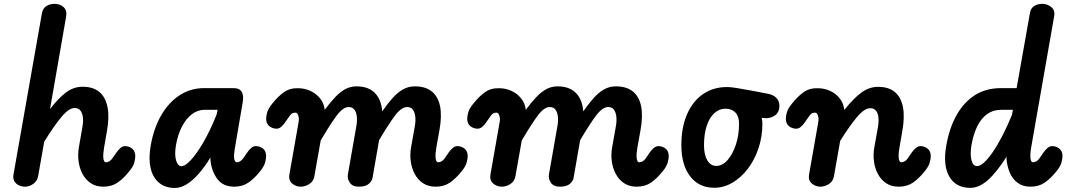

<svg xmlns="http://www.w3.org/2000/svg" viewBox="-20 -948 5434 975"><path d="M107 0Q91.5 0 76.5 -6.8Q61.5 -13.5 53.2 -27.2Q45 -41 48.5 -62L192.5 -878.5Q197.5 -906.5 215.8 -917.5Q234 -928.5 256.5 -928.5Q284 -928.5 302.5 -912.2Q321 -896 316 -865L234 -394Q273 -445.5 312.5 -476.5Q352 -507.5 399.5 -507.5Q453 -507.5 484.5 -481Q516 -454.5 526 -404.2Q536 -354 523 -282L508.5 -198.5Q506 -182.5 504.8 -169Q503.5 -155.5 504.8 -145.2Q506 -135 509 -129.5Q512 -124 517.5 -124Q528 -124 536.5 -129.8Q545 -135.5 551 -144.5L570 -171.5Q580 -186.5 591.2 -196.2Q602.5 -206 614.5 -206Q635.5 -206 651.2 -193.2Q667 -180.5 667 -154.5Q667 -142.5 662 -122.8Q657 -103 637 -79Q607 -41 576.8 -20.5Q546.5 0 505 0Q467.5 0 441 -17.8Q414.5 -35.5 399 -64.8Q383.5 -94 379 -129.2Q374.5 -164.5 380.5 -200L398 -300Q403.5 -329 401 -351.5Q398.5 -374 388.2 -386.8Q378 -399.5 359 -399.5Q329.5 -399.5 291.2 -353.2Q253 -307 204.5 -228.5L174 -55.5Q170 -30 150 -15Q130 0 107 0Z M867.5 6.5Q819.5 6.5 787.8 -19.8Q756 -46 744.8 -94.8Q733.5 -143.5 745.5 -210Q761.5 -299.5 799.8 -364.5Q838 -429.5 893.2 -465Q948.5 -500.5 1015 -500.5H1166.5Q1197 -500.5 1207.8 -480.8Q1218.5 -461 1212.5 -428.5L1172 -191Q1169.5 -176.5 1168.8 -164.5Q1168 -152.5 1169.2 -143.5Q1170.5 -134.5 1173.8 -129.2Q1177 -124 1182.5 -124Q1192 -124 1200.5 -129.8Q1209 -135.5 1215.5 -144.5L1234 -171.5Q1244 -186.5 1255.2 -196.2Q1266.5 -206 1279 -206Q1300 -206 1315.8 -193.2Q1331.5 -180.5 1331.5 -154.5Q1331.5 -142.5 1326.2 -122.8Q1321 -103 1301.5 -79Q1271.5 -41 1241.2 -20.5Q1211 0 1169 0Q1112.5 0 1083 -40Q1053.5 -80 1048.5 -137.5L1049 -148.5Q1017.5 -97.5 986.5 -63Q955.5 -28.5 926 -11Q896.5 6.5 867.5 6.5ZM901.5 -104Q920 -104 949.2 -135.2Q978.5 -166.5 1012.8 -225.2Q1047 -284 1080 -366.5L1085 -390.5H1019Q984 -390.5 954.5 -368Q925 -345.5 904 -305.2Q883 -265 873.5 -210.5Q865.5 -163 874.2 -133.5Q883 -104 901.5 -104Z M1507 0Q1482.5 0 1463.5 -16.2Q1444.5 -32.5 1449.5 -61.5L1496.5 -329Q1498 -336.5 1497.5 -344.8Q1497 -353 1495 -360Q1493 -367 1489.5 -371.5Q1486 -376 1480.5 -376Q1468.5 -376 1461.2 -370.5Q1454 -365 1448.5 -356L1429.5 -329Q1419.5 -314 1408.2 -304.2Q1397 -294.5 1384.5 -294.5Q1364 -294.5 1347.8 -307.2Q1331.5 -320 1331.5 -346Q1331.5 -358 1337 -377.8Q1342.5 -397.5 1362 -421Q1392.5 -459.5 1422.8 -480.5Q1453 -501.5 1495.5 -500Q1528.5 -499.5 1557.2 -486Q1586 -472.5 1605.5 -448.2Q1625 -424 1629 -390.5Q1659 -430.5 1684.2 -456.8Q1709.5 -483 1735 -496.2Q1760.5 -509.5 1791 -509.5Q1831 -509.5 1858.8 -494.5Q1886.5 -479.5 1902.2 -451Q1918 -422.5 1921 -382.5Q1948.5 -422 1974 -450.5Q1999.5 -479 2026.8 -494.2Q2054 -509.5 2086.5 -509.5Q2140.5 -509.5 2172.8 -483.5Q2205 -457.5 2214.8 -408Q2224.5 -358.5 2211.5 -286.5L2196.5 -203.5Q2193.5 -186.5 2192.2 -171.8Q2191 -157 2192 -146.5Q2193 -136 2196.2 -130Q2199.5 -124 2205.5 -124Q2215.5 -124 2224 -129.8Q2232.5 -135.5 2238.5 -144.5L2257 -171.5Q2267 -186.5 2278.5 -196.2Q2290 -206 2302.5 -206Q2323 -206 2339 -193.2Q2355 -180.5 2355 -154.5Q2355 -142.5 2349.8 -122.8Q2344.5 -103 2325 -79Q2294.5 -41 2264.5 -20.5Q2234.5 0 2192.5 0Q2154.5 0 2128 -17.8Q2101.5 -35.5 2086 -64.8Q2070.5 -94 2065.8 -129.2Q2061 -164.5 2067.5 -200L2086 -304Q2091.5 -333.5 2088.8 -356.2Q2086 -379 2076 -391.8Q2066 -404.5 2047.5 -404.5Q2018 -404.5 1984.5 -359.2Q1951 -314 1905 -236L1871.5 -43.5Q1869.5 -30 1853.5 -15Q1837.5 0 1801.5 0Q1770.5 0 1756.8 -19.8Q1743 -39.5 1746.5 -61.5L1789 -304Q1794.5 -333.5 1792 -356.2Q1789.5 -379 1779.2 -391.8Q1769 -404.5 1750.5 -404.5Q1721.5 -404.5 1688 -358.8Q1654.5 -313 1608.5 -234.5L1576.5 -53.5Q1572 -27 1550.8 -13.5Q1529.5 0 1507 0Z M2528 0Q2503.5 0 2484.5 -16.2Q2465.5 -32.5 2470.5 -61.5L2517.5 -329Q2519 -336.5 2518.5 -344.8Q2518 -353 2516 -360Q2514 -367 2510.5 -371.5Q2507 -376 2501.5 -376Q2489.5 -376 2482.2 -370.5Q2475 -365 2469.5 -356L2450.5 -329Q2440.5 -314 2429.2 -304.2Q2418 -294.5 2405.5 -294.5Q2385 -294.5 2368.8 -307.2Q2352.5 -320 2352.5 -346Q2352.5 -358 2358 -377.8Q2363.5 -397.5 2383 -421Q2413.5 -459.5 2443.8 -480.5Q2474 -501.5 2516.5 -500Q2549.5 -499.5 2578.2 -486Q2607 -472.5 2626.5 -448.2Q2646 -424 2650 -390.5Q2680 -430.5 2705.2 -456.8Q2730.5 -483 2756 -496.2Q2781.5 -509.5 2812 -509.5Q2852 -509.5 2879.8 -494.5Q2907.5 -479.5 2923.2 -451Q2939 -422.5 2942 -382.5Q2969.5 -422 2995 -450.5Q3020.5 -479 3047.8 -494.2Q3075 -509.5 3107.5 -509.5Q3161.5 -509.5 3193.8 -483.5Q3226 -457.5 3235.8 -408Q3245.5 -358.5 3232.5 -286.5L3217.5 -203.5Q3214.5 -186.5 3213.2 -171.8Q3212 -157 3213 -146.5Q3214 -136 3217.2 -130Q3220.5 -124 3226.5 -124Q3236.5 -124 3245 -129.8Q3253.5 -135.5 3259.5 -144.5L3278 -171.5Q3288 -186.5 3299.5 -196.2Q3311 -206 3323.5 -206Q3344 -206 3360 -193.2Q3376 -180.5 3376 -154.5Q3376 -142.5 3370.8 -122.8Q3365.5 -103 3346 -79Q3315.5 -41 3285.5 -20.5Q3255.5 0 3213.5 0Q3175.5 0 3149 -17.8Q3122.5 -35.5 3107 -64.8Q3091.5 -94 3086.8 -129.2Q3082 -164.5 3088.5 -200L3107 -304Q3112.5 -333.5 3109.8 -356.2Q3107 -379 3097 -391.8Q3087 -404.5 3068.5 -404.5Q3039 -404.5 3005.5 -359.2Q2972 -314 2926 -236L2892.5 -43.5Q2890.5 -30 2874.5 -15Q2858.5 0 2822.5 0Q2791.5 0 2777.8 -19.8Q2764 -39.5 2767.5 -61.5L2810 -304Q2815.5 -333.5 2813 -356.2Q2810.5 -379 2800.2 -391.8Q2790 -404.5 2771.5 -404.5Q2742.5 -404.5 2709 -358.8Q2675.5 -313 2629.5 -234.5L2597.5 -53.5Q2593 -27 2571.8 -13.5Q2550.5 0 2528 0Z M3607 5.5Q3529 5.5 3484.5 -52.8Q3440 -111 3440 -210.5Q3440 -301 3468.8 -367.5Q3497.5 -434 3549.8 -470Q3602 -506 3672.5 -506Q3685 -506 3701.8 -503.8Q3718.5 -501.5 3734.5 -498.8Q3750.5 -496 3759.5 -494Q3762.5 -494 3771.8 -492.2Q3781 -490.5 3806.2 -486Q3831.5 -481.5 3881.5 -471.5Q3910 -465.5 3924 -449Q3938 -432.5 3938 -411.5Q3938 -378 3915.5 -361.8Q3893 -345.5 3859 -348L3847.5 -350Q3849.5 -343.5 3850.5 -335.8Q3851.5 -328 3851.5 -319.5Q3851.5 -254 3831.8 -195.2Q3812 -136.5 3778 -91.5Q3744 -46.5 3699.8 -20.5Q3655.5 5.5 3607 5.5ZM3617 -105.5Q3648.5 -105.5 3674.8 -135.2Q3701 -165 3717 -213.8Q3733 -262.5 3733 -320Q3733 -357 3714.5 -376.5Q3696 -396 3664.5 -396Q3632 -396 3607.2 -373.2Q3582.5 -350.5 3568.8 -308.8Q3555 -267 3555 -210Q3555 -162 3571.8 -133.8Q3588.5 -105.5 3617 -105.5Z M4146 0Q4121.5 0 4102.5 -16.2Q4083.5 -32.5 4088.5 -61.5L4135.5 -329Q4137 -336.5 4136.5 -344.8Q4136 -353 4134 -360Q4132 -367 4128.5 -371.5Q4125 -376 4119.5 -376Q4107.5 -376 4100.2 -370.5Q4093 -365 4087.5 -356L4068.5 -329Q4058.5 -314 4047.2 -304.2Q4036 -294.5 4023.5 -294.5Q4003 -294.5 3986.8 -307.2Q3970.5 -320 3970.5 -346Q3970.5 -358 3976 -377.8Q3981.5 -397.5 4001 -421Q4031.5 -459.5 4061.8 -480.5Q4092 -501.5 4134.5 -500Q4167.5 -499.5 4196.5 -486Q4225.5 -472.5 4244.5 -448Q4263.5 -423.5 4267.5 -390Q4314 -448 4353.8 -477.5Q4393.5 -507 4439 -507Q4492.5 -507 4524 -480.8Q4555.5 -454.5 4565.2 -404.5Q4575 -354.5 4562 -282.5L4547 -195Q4543.5 -174.5 4543.2 -158.5Q4543 -142.5 4546.5 -133.2Q4550 -124 4557 -124Q4567 -124 4575.8 -129.8Q4584.5 -135.5 4590 -144.5L4608.5 -171.5Q4619 -186.5 4630.5 -196.2Q4642 -206 4654 -206Q4674.5 -206 4690.5 -193.2Q4706.5 -180.5 4706.5 -154.5Q4706.5 -142.5 4701.2 -122.8Q4696 -103 4676.5 -79Q4646 -41 4616 -20.5Q4586 0 4544 0Q4506.5 0 4480.2 -17.5Q4454 -35 4438.5 -63.8Q4423 -92.5 4418.2 -127.5Q4413.5 -162.5 4419.5 -197.5L4438 -300.5Q4443 -330 4440.8 -351.8Q4438.5 -373.5 4428.2 -386Q4418 -398.5 4399.5 -398.5Q4369.5 -398.5 4332 -353.8Q4294.5 -309 4246.5 -232.5L4215 -53.5Q4210.5 -27 4189.5 -13.5Q4168.5 0 4146 0Z M4908 6Q4833.5 6 4800.5 -51.8Q4767.5 -109.5 4785.5 -209.5Q4801 -298.5 4837.8 -363.8Q4874.5 -429 4930.8 -464.8Q4987 -500.5 5062.5 -500.5H5142.5L5210 -881Q5214.5 -907.5 5232.8 -918Q5251 -928.5 5272 -928.5Q5298.5 -928.5 5318.8 -911.8Q5339 -895 5333 -864.5L5217 -202.5Q5213 -179.5 5212.2 -161.8Q5211.5 -144 5215 -134Q5218.5 -124 5226 -124Q5236 -124 5244.5 -129.8Q5253 -135.5 5259 -144.5L5277.5 -171.5Q5287.5 -186.5 5299 -196.2Q5310.5 -206 5323 -206Q5343.5 -206 5359.5 -193.2Q5375.5 -180.5 5375.5 -154.5Q5375.5 -142.5 5370.2 -122.8Q5365 -103 5345.5 -79Q5315 -41 5285 -20.5Q5255 0 5213 0Q5174.5 0 5148.2 -19.2Q5122 -38.5 5108 -71Q5094 -103.5 5091 -143L5092 -153Q5039.5 -70.5 4995.2 -32.2Q4951 6 4908 6ZM4941.5 -104.5Q4957 -104.5 4977.2 -122.8Q4997.5 -141 5021.2 -175.5Q5045 -210 5070 -258Q5095 -306 5119 -365L5123.5 -390.5H5066.5Q5023 -390.5 4992 -368Q4961 -345.5 4941.8 -305Q4922.5 -264.5 4913 -210Q4905.5 -162.5 4913.5 -133.5Q4921.5 -104.5 4941.5 -104.5Z"/></svg>

Font: Edu AU VIC WA NT Pre SemiBold
Style: Regular
Weight: 600
Designer: Tina and Corey Anderson, Eben Sorkin, Mirko Velimirovic
Foundry: Google for Education
Version: Version 1.001